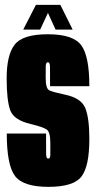

<svg xmlns="http://www.w3.org/2000/svg" viewBox="-20 -740 383 765"><path d="M173 4.5Q72.5 4.5 39.8 -38.8Q7 -82 7 -208H163.5Q163.5 -142.5 163.8 -125.2Q164 -108 172.2 -108Q180.5 -108 180.5 -124Q180.5 -140 180.5 -170.5Q180.5 -214.5 165.8 -224.2Q151 -234 102 -246Q35 -261.5 20.8 -300.8Q6.5 -340 6.5 -428Q6.5 -521 38.5 -562.2Q70.5 -603.5 170.8 -603.5Q271 -603.5 303.5 -560Q336 -516.5 336 -396.5H179.5Q179.5 -456 179.2 -474Q179 -492 170.8 -492Q162.5 -492 162.2 -475.2Q162 -458.5 162 -430Q162 -386.5 176.8 -379.8Q191.5 -373 238.5 -363Q303.5 -349.5 319.8 -309.5Q336 -269.5 336 -186Q336 -77.5 304.5 -36.5Q273 4.5 173 4.5ZM72.5 -622 123 -720.5H220.5L269.5 -622H201.5L171 -688.5L140 -622Z"/></svg>

Font: Anybody UltraCondensed ExtraBold
Style: Regular
Weight: 800
Width: 1
Designer: Tyler Finck
Foundry: Etcetera Type Company
Version: Version 1.010; ttfautohint (v1.8.3) -l 8 -r 50 -G 200 -x 14 